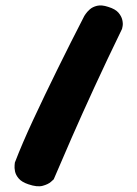

<svg xmlns="http://www.w3.org/2000/svg" viewBox="-20 -679 498 697"><path d="M83 -10Q59 -18 48 -31Q37 -44 34.5 -57Q32 -70 33 -79.5Q34 -89 34 -89Q60 -157 100.5 -244Q141 -331 189 -428.5Q237 -526 286 -621Q286 -621 291 -628.5Q296 -636 306 -645Q316 -654 332.5 -658Q349 -662 373 -654Q399 -646 410 -633Q421 -620 424 -606.5Q427 -593 425 -583.5Q423 -574 423 -574Q369 -463 323 -363Q277 -263 240 -178.5Q203 -94 175 -28Q175 -28 165 -19Q155 -10 135 -4.5Q115 1 83 -10Z"/></svg>

Font: Sour Gummy Black ExtraBold
Style: Regular
Weight: 800
Version: Version 1.000